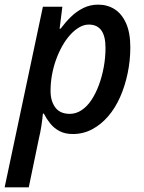

<svg xmlns="http://www.w3.org/2000/svg" viewBox="-47 -568 623 828"><path d="M-27 240 138 -539H222L210 -444H214Q235 -472 259 -495.5Q283 -519 312.5 -533.5Q342 -548 376 -548Q416 -548 447 -528.5Q478 -509 496.5 -468Q515 -427 515 -364Q515 -307 503.5 -252Q492 -197 471 -149.5Q450 -102 419.5 -66.5Q389 -31 350.5 -10.5Q312 10 267 10Q234 10 210 -2.5Q186 -15 170 -35Q154 -55 142 -78H138Q136 -55 131.5 -25.5Q127 4 121 28L77 240ZM254 -77Q281 -77 305 -93Q329 -109 347.5 -137Q366 -165 379.5 -201.5Q393 -238 400.5 -279Q408 -320 408 -362Q408 -412 390 -437Q372 -462 336 -462Q315 -462 294.5 -450Q274 -438 255.5 -417.5Q237 -397 221.5 -369.5Q206 -342 194.5 -310Q183 -278 177 -244Q171 -210 171 -176Q171 -132 191.5 -104.5Q212 -77 254 -77Z"/></svg>

Font: Noto Sans Display Medium
Style: Italic
Weight: 500
Italic angle: -12°
Designer: Monotype Design Team
Foundry: Monotype Imaging Inc.
Version: Version 2.003